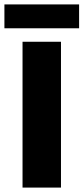

<svg xmlns="http://www.w3.org/2000/svg" viewBox="-61 -849 378 869"><path d="M41 -660H215V0H41ZM-41 -721V-829H297V-721Z"/></svg>

Font: League Spartan Thin ExtraBold
Style: Regular
Weight: 800
Version: Version 2.002